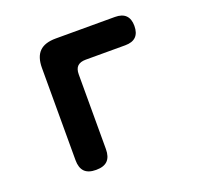

<svg xmlns="http://www.w3.org/2000/svg" viewBox="-103 -661 807 783"><g transform="rotate(-20 300.0 -270.0)"><path d="M187 10Q153 10 137 -6.5Q121 -23 121 -56V-456Q121 -504 144 -527Q167 -550 215 -550H472Q503 -550 518.5 -534.5Q534 -519 534 -489Q534 -458 518.5 -442.5Q503 -427 472 -427H300Q277 -427 265 -416Q253 -405 253 -380V-56Q253 -23 237 -6.5Q221 10 187 10Z"/></g></svg>

Font: Maple Mono NL
Style: Bold
Weight: 700
Monospace: yes
Designer: subframe7536
Version: Version 7.000